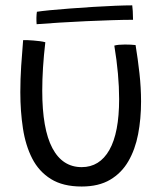

<svg xmlns="http://www.w3.org/2000/svg" viewBox="-20 -674 629 718"><path d="M407.5 -503.5Q421.5 -507.5 447 -507.5Q457 -507.5 468.5 -507Q480 -506.5 487 -505.5Q495.5 -454 501.5 -400Q507.5 -346 507.5 -294.5Q507.5 -229.5 496.5 -172.2Q485.5 -115 460 -71Q434.5 -27 391.8 -1.8Q349 23.5 285.5 23.5Q215.5 23.5 170.5 -4.5Q125.5 -32.5 100.5 -81.2Q75.5 -130 65.8 -193.8Q56 -257.5 56 -329.5Q56 -377.5 59.2 -427Q62.5 -476.5 66.5 -524Q73 -524 84.2 -523.8Q95.5 -523.5 105 -522.5Q117 -521.5 129 -520Q141 -518.5 149.5 -516Q138 -417.5 138 -335Q138 -191.5 175.8 -120.2Q213.5 -49 285.5 -49Q352.5 -49 389 -113.2Q425.5 -177.5 425.5 -303.5Q425.5 -394.5 407.5 -503.5ZM477.5 -600Q444 -600 398.2 -598.5Q352.5 -597 302 -594.8Q251.5 -592.5 203.2 -589.5Q155 -586.5 117 -583.5Q116 -594.5 116.2 -607.5Q116.5 -620.5 118 -630Q133.5 -632.5 166.5 -635.8Q199.5 -639 242 -642.2Q284.5 -645.5 329 -648.2Q373.5 -651 412 -652.5Q450.5 -654 474.5 -654Q475.5 -648.5 476.5 -632.5Q477.5 -616.5 477.5 -600Z"/></svg>

Font: Grandstander Light
Style: Regular
Weight: 300
Designer: Tyler Finck
Foundry: Etcetera Type Co
Version: Version 1.200; ttfautohint (v1.8.3)